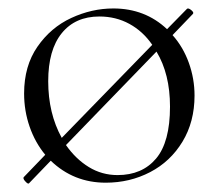

<svg xmlns="http://www.w3.org/2000/svg" viewBox="-20 -419 517 454"><path d="M440 -193Q440 -131 411.5 -84Q383 -37 335 -12Q287 13 230 13Q154 13 100 -39L49 14Q49 15 47 15Q44 15 39 9Q34 3 36 0L87 -53Q63 -82 50 -119.5Q37 -157 37 -198Q37 -263 68.5 -308.5Q100 -354 148.5 -376.5Q197 -399 248 -399Q323 -399 375 -350L422 -398L424 -399Q428 -399 433.5 -394Q439 -389 436 -386L388 -336Q413 -308 426.5 -270.5Q440 -233 440 -193ZM126 -93 340 -313Q318 -345 286 -362.5Q254 -380 215 -380Q158 -380 126 -340.5Q94 -301 94 -227Q94 -151 126 -93ZM382 -167Q382 -244 350 -297L136 -76Q159 -43 190 -24Q221 -5 258 -5Q316 -5 349 -44Q382 -83 382 -167Z"/></svg>

Font: Cormorant Infant Light
Style: Regular
Weight: 300
Designer: Christian Thalmann (Catharsis Fonts)
Version: Version 3.000